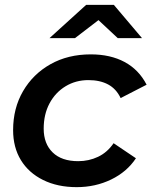

<svg xmlns="http://www.w3.org/2000/svg" viewBox="-20 -764 624 791"><path d="M296 7Q217 7 157.5 -22.5Q98 -52 66 -104.5Q34 -157 34 -228Q34 -318 75 -388.5Q116 -459 188 -499.5Q260 -540 354 -540Q435 -540 493.5 -508.5Q552 -477 584 -415L477 -360Q459 -398 425.5 -416Q392 -434 344 -434Q292 -434 250 -408.5Q208 -383 184 -338Q160 -293 160 -234Q160 -172 197 -136Q234 -100 302 -100Q346 -100 384 -118Q422 -136 448 -174L540 -112Q503 -56 438 -24.5Q373 7 296 7ZM184 -607 335 -744H449L565 -607H465L342 -722H439L289 -607Z"/></svg>

Font: MOST Montserrat SemiBold
Style: Italic
Weight: 600
Italic angle: -11.3°
Designer: Julieta Ulanovsky
Foundry: Julieta Ulanovsky
Version: Version 8.000;March 11, 2024;FontCreator 15.0.0.2926 64-bit